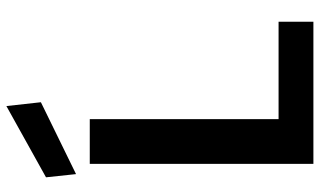

<svg xmlns="http://www.w3.org/2000/svg" viewBox="-220 -781 1001 601"><g transform="rotate(-90 280.5 -480.5)"><path d="M68 0V-700H208V-109H513V0ZM36 -743 26 -837 249 -961 261 -853Z"/></g></svg>

Font: DM Sans 16pt ExtraBold
Style: Regular
Weight: 800
Version: Version 4.004;gftools[0.9.30]